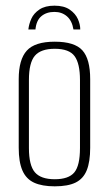

<svg xmlns="http://www.w3.org/2000/svg" viewBox="-20 -650 384 677"><path d="M172 -630Q206 -630 226 -616Q246 -602 254.5 -583Q263 -564 263 -546H239Q234 -577 216 -592.5Q198 -608 172 -608Q144 -608 126 -593Q108 -578 105 -546H80Q82 -565 90.5 -584Q99 -603 119 -616.5Q139 -630 172 -630ZM173 7Q128 7 100 -6Q72 -19 59 -49Q46 -79 46 -129V-371Q46 -440 74.5 -471.5Q103 -503 173 -503Q243 -503 270.5 -472.5Q298 -442 298 -371V-129Q298 -80 286 -50Q274 -20 247 -6.5Q220 7 173 7ZM173 -18Q222 -18 242 -42Q262 -66 262 -128V-368Q262 -426 243 -452Q224 -478 173 -478Q124 -478 103 -453.5Q82 -429 82 -368V-128Q82 -67 103 -42.5Q124 -18 173 -18Z"/></svg>

Font: Alumni Sans Thin ExtraLight
Style: Regular
Weight: 250
Version: Version 1.018